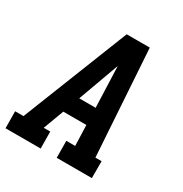

<svg xmlns="http://www.w3.org/2000/svg" viewBox="-176 -864 946 994"><g transform="rotate(30 297.5 -367.5)"><path d="M206 0H-4L-5 -101H45L296 -735H434L475 -101H512V0H302L301 -101H354L350 -224H212L166 -101H205ZM347 -325 341 -490Q340 -510 339.5 -530Q339 -550 338 -570Q331 -550 323.5 -530Q316 -510 309 -490L249 -325Z"/></g></svg>

Font: Iosevka HT Extended
Style: Bold Italic
Weight: 700
Width: 7
Italic angle: -9°
Monospace: yes
Designer: Belleve Invis
Foundry: Belleve Invis
Version: Version 32.3.0; ttfautohint (v1.8.4)